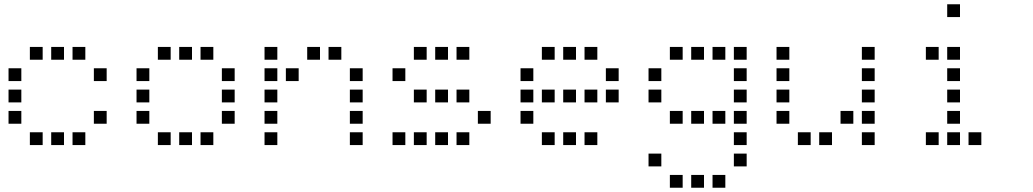

<svg xmlns="http://www.w3.org/2000/svg" viewBox="-20 -700 4840 900"><path d="M121 -480Q120 -480 120 -480Q120 -480 120 -479V-421Q120 -420 120 -420Q120 -420 121 -420H179Q180 -420 180 -420Q180 -420 180 -421V-479Q180 -480 180 -480Q180 -480 179 -480ZM221 -480Q220 -480 220 -480Q220 -480 220 -479V-421Q220 -420 220 -420Q220 -420 221 -420H279Q280 -420 280 -420Q280 -420 280 -421V-479Q280 -480 280 -480Q280 -480 279 -480ZM321 -480Q320 -480 320 -480Q320 -480 320 -479V-421Q320 -420 320 -420Q320 -420 321 -420H379Q380 -420 380 -420Q380 -420 380 -421V-479Q380 -480 380 -480Q380 -480 379 -480ZM21 -380Q20 -380 20 -380Q20 -380 20 -379V-321Q20 -320 20 -320Q20 -320 21 -320H79Q80 -320 80 -320Q80 -320 80 -321V-379Q80 -380 80 -380Q80 -380 79 -380ZM421 -380Q420 -380 420 -380Q420 -380 420 -379V-321Q420 -320 420 -320Q420 -320 421 -320H479Q480 -320 480 -320Q480 -320 480 -321V-379Q480 -380 480 -380Q480 -380 479 -380ZM21 -280Q20 -280 20 -280Q20 -280 20 -279V-221Q20 -220 20 -220Q20 -220 21 -220H79Q80 -220 80 -220Q80 -220 80 -221V-279Q80 -280 80 -280Q80 -280 79 -280ZM21 -180Q20 -180 20 -180Q20 -180 20 -179V-121Q20 -120 20 -120Q20 -120 21 -120H79Q80 -120 80 -120Q80 -120 80 -121V-179Q80 -180 80 -180Q80 -180 79 -180ZM421 -180Q420 -180 420 -180Q420 -180 420 -179V-121Q420 -120 420 -120Q420 -120 421 -120H479Q480 -120 480 -120Q480 -120 480 -121V-179Q480 -180 480 -180Q480 -180 479 -180ZM121 -80Q120 -80 120 -80Q120 -80 120 -79V-21Q120 -20 120 -20Q120 -20 121 -20H179Q180 -20 180 -20Q180 -20 180 -21V-79Q180 -80 180 -80Q180 -80 179 -80ZM221 -80Q220 -80 220 -80Q220 -80 220 -79V-21Q220 -20 220 -20Q220 -20 221 -20H279Q280 -20 280 -20Q280 -20 280 -21V-79Q280 -80 280 -80Q280 -80 279 -80ZM321 -80Q320 -80 320 -80Q320 -80 320 -79V-21Q320 -20 320 -20Q320 -20 321 -20H379Q380 -20 380 -20Q380 -20 380 -21V-79Q380 -80 380 -80Q380 -80 379 -80Z M721 -480Q720 -480 720 -480Q720 -480 720 -479V-421Q720 -420 720 -420Q720 -420 721 -420H779Q780 -420 780 -420Q780 -420 780 -421V-479Q780 -480 780 -480Q780 -480 779 -480ZM821 -480Q820 -480 820 -480Q820 -480 820 -479V-421Q820 -420 820 -420Q820 -420 821 -420H879Q880 -420 880 -420Q880 -420 880 -421V-479Q880 -480 880 -480Q880 -480 879 -480ZM921 -480Q920 -480 920 -480Q920 -480 920 -479V-421Q920 -420 920 -420Q920 -420 921 -420H979Q980 -420 980 -420Q980 -420 980 -421V-479Q980 -480 980 -480Q980 -480 979 -480ZM621 -380Q620 -380 620 -380Q620 -380 620 -379V-321Q620 -320 620 -320Q620 -320 621 -320H679Q680 -320 680 -320Q680 -320 680 -321V-379Q680 -380 680 -380Q680 -380 679 -380ZM1021 -380Q1020 -380 1020 -380Q1020 -380 1020 -379V-321Q1020 -320 1020 -320Q1020 -320 1021 -320H1079Q1080 -320 1080 -320Q1080 -320 1080 -321V-379Q1080 -380 1080 -380Q1080 -380 1079 -380ZM621 -280Q620 -280 620 -280Q620 -280 620 -279V-221Q620 -220 620 -220Q620 -220 621 -220H679Q680 -220 680 -220Q680 -220 680 -221V-279Q680 -280 680 -280Q680 -280 679 -280ZM1021 -280Q1020 -280 1020 -280Q1020 -280 1020 -279V-221Q1020 -220 1020 -220Q1020 -220 1021 -220H1079Q1080 -220 1080 -220Q1080 -220 1080 -221V-279Q1080 -280 1080 -280Q1080 -280 1079 -280ZM621 -180Q620 -180 620 -180Q620 -180 620 -179V-121Q620 -120 620 -120Q620 -120 621 -120H679Q680 -120 680 -120Q680 -120 680 -121V-179Q680 -180 680 -180Q680 -180 679 -180ZM1021 -180Q1020 -180 1020 -180Q1020 -180 1020 -179V-121Q1020 -120 1020 -120Q1020 -120 1021 -120H1079Q1080 -120 1080 -120Q1080 -120 1080 -121V-179Q1080 -180 1080 -180Q1080 -180 1079 -180ZM721 -80Q720 -80 720 -80Q720 -80 720 -79V-21Q720 -20 720 -20Q720 -20 721 -20H779Q780 -20 780 -20Q780 -20 780 -21V-79Q780 -80 780 -80Q780 -80 779 -80ZM821 -80Q820 -80 820 -80Q820 -80 820 -79V-21Q820 -20 820 -20Q820 -20 821 -20H879Q880 -20 880 -20Q880 -20 880 -21V-79Q880 -80 880 -80Q880 -80 879 -80ZM921 -80Q920 -80 920 -80Q920 -80 920 -79V-21Q920 -20 920 -20Q920 -20 921 -20H979Q980 -20 980 -20Q980 -20 980 -21V-79Q980 -80 980 -80Q980 -80 979 -80Z M1221 -480Q1220 -480 1220 -480Q1220 -480 1220 -479V-421Q1220 -420 1220 -420Q1220 -420 1221 -420H1279Q1280 -420 1280 -420Q1280 -420 1280 -421V-479Q1280 -480 1280 -480Q1280 -480 1279 -480ZM1421 -480Q1420 -480 1420 -480Q1420 -480 1420 -479V-421Q1420 -420 1420 -420Q1420 -420 1421 -420H1479Q1480 -420 1480 -420Q1480 -420 1480 -421V-479Q1480 -480 1480 -480Q1480 -480 1479 -480ZM1521 -480Q1520 -480 1520 -480Q1520 -480 1520 -479V-421Q1520 -420 1520 -420Q1520 -420 1521 -420H1579Q1580 -420 1580 -420Q1580 -420 1580 -421V-479Q1580 -480 1580 -480Q1580 -480 1579 -480ZM1221 -380Q1220 -380 1220 -380Q1220 -380 1220 -379V-321Q1220 -320 1220 -320Q1220 -320 1221 -320H1279Q1280 -320 1280 -320Q1280 -320 1280 -321V-379Q1280 -380 1280 -380Q1280 -380 1279 -380ZM1321 -380Q1320 -380 1320 -380Q1320 -380 1320 -379V-321Q1320 -320 1320 -320Q1320 -320 1321 -320H1379Q1380 -320 1380 -320Q1380 -320 1380 -321V-379Q1380 -380 1380 -380Q1380 -380 1379 -380ZM1621 -380Q1620 -380 1620 -380Q1620 -380 1620 -379V-321Q1620 -320 1620 -320Q1620 -320 1621 -320H1679Q1680 -320 1680 -320Q1680 -320 1680 -321V-379Q1680 -380 1680 -380Q1680 -380 1679 -380ZM1221 -280Q1220 -280 1220 -280Q1220 -280 1220 -279V-221Q1220 -220 1220 -220Q1220 -220 1221 -220H1279Q1280 -220 1280 -220Q1280 -220 1280 -221V-279Q1280 -280 1280 -280Q1280 -280 1279 -280ZM1621 -280Q1620 -280 1620 -280Q1620 -280 1620 -279V-221Q1620 -220 1620 -220Q1620 -220 1621 -220H1679Q1680 -220 1680 -220Q1680 -220 1680 -221V-279Q1680 -280 1680 -280Q1680 -280 1679 -280ZM1221 -180Q1220 -180 1220 -180Q1220 -180 1220 -179V-121Q1220 -120 1220 -120Q1220 -120 1221 -120H1279Q1280 -120 1280 -120Q1280 -120 1280 -121V-179Q1280 -180 1280 -180Q1280 -180 1279 -180ZM1621 -180Q1620 -180 1620 -180Q1620 -180 1620 -179V-121Q1620 -120 1620 -120Q1620 -120 1621 -120H1679Q1680 -120 1680 -120Q1680 -120 1680 -121V-179Q1680 -180 1680 -180Q1680 -180 1679 -180ZM1221 -80Q1220 -80 1220 -80Q1220 -80 1220 -79V-21Q1220 -20 1220 -20Q1220 -20 1221 -20H1279Q1280 -20 1280 -20Q1280 -20 1280 -21V-79Q1280 -80 1280 -80Q1280 -80 1279 -80ZM1621 -80Q1620 -80 1620 -80Q1620 -80 1620 -79V-21Q1620 -20 1620 -20Q1620 -20 1621 -20H1679Q1680 -20 1680 -20Q1680 -20 1680 -21V-79Q1680 -80 1680 -80Q1680 -80 1679 -80Z M1921 -480Q1920 -480 1920 -480Q1920 -480 1920 -479V-421Q1920 -420 1920 -420Q1920 -420 1921 -420H1979Q1980 -420 1980 -420Q1980 -420 1980 -421V-479Q1980 -480 1980 -480Q1980 -480 1979 -480ZM2021 -480Q2020 -480 2020 -480Q2020 -480 2020 -479V-421Q2020 -420 2020 -420Q2020 -420 2021 -420H2079Q2080 -420 2080 -420Q2080 -420 2080 -421V-479Q2080 -480 2080 -480Q2080 -480 2079 -480ZM2121 -480Q2120 -480 2120 -480Q2120 -480 2120 -479V-421Q2120 -420 2120 -420Q2120 -420 2121 -420H2179Q2180 -420 2180 -420Q2180 -420 2180 -421V-479Q2180 -480 2180 -480Q2180 -480 2179 -480ZM1821 -380Q1820 -380 1820 -380Q1820 -380 1820 -379V-321Q1820 -320 1820 -320Q1820 -320 1821 -320H1879Q1880 -320 1880 -320Q1880 -320 1880 -321V-379Q1880 -380 1880 -380Q1880 -380 1879 -380ZM1921 -280Q1920 -280 1920 -280Q1920 -280 1920 -279V-221Q1920 -220 1920 -220Q1920 -220 1921 -220H1979Q1980 -220 1980 -220Q1980 -220 1980 -221V-279Q1980 -280 1980 -280Q1980 -280 1979 -280ZM2021 -280Q2020 -280 2020 -280Q2020 -280 2020 -279V-221Q2020 -220 2020 -220Q2020 -220 2021 -220H2079Q2080 -220 2080 -220Q2080 -220 2080 -221V-279Q2080 -280 2080 -280Q2080 -280 2079 -280ZM2121 -280Q2120 -280 2120 -280Q2120 -280 2120 -279V-221Q2120 -220 2120 -220Q2120 -220 2121 -220H2179Q2180 -220 2180 -220Q2180 -220 2180 -221V-279Q2180 -280 2180 -280Q2180 -280 2179 -280ZM2221 -180Q2220 -180 2220 -180Q2220 -180 2220 -179V-121Q2220 -120 2220 -120Q2220 -120 2221 -120H2279Q2280 -120 2280 -120Q2280 -120 2280 -121V-179Q2280 -180 2280 -180Q2280 -180 2279 -180ZM1821 -80Q1820 -80 1820 -80Q1820 -80 1820 -79V-21Q1820 -20 1820 -20Q1820 -20 1821 -20H1879Q1880 -20 1880 -20Q1880 -20 1880 -21V-79Q1880 -80 1880 -80Q1880 -80 1879 -80ZM1921 -80Q1920 -80 1920 -80Q1920 -80 1920 -79V-21Q1920 -20 1920 -20Q1920 -20 1921 -20H1979Q1980 -20 1980 -20Q1980 -20 1980 -21V-79Q1980 -80 1980 -80Q1980 -80 1979 -80ZM2021 -80Q2020 -80 2020 -80Q2020 -80 2020 -79V-21Q2020 -20 2020 -20Q2020 -20 2021 -20H2079Q2080 -20 2080 -20Q2080 -20 2080 -21V-79Q2080 -80 2080 -80Q2080 -80 2079 -80ZM2121 -80Q2120 -80 2120 -80Q2120 -80 2120 -79V-21Q2120 -20 2120 -20Q2120 -20 2121 -20H2179Q2180 -20 2180 -20Q2180 -20 2180 -21V-79Q2180 -80 2180 -80Q2180 -80 2179 -80Z M2521 -480Q2520 -480 2520 -480Q2520 -480 2520 -479V-421Q2520 -420 2520 -420Q2520 -420 2521 -420H2579Q2580 -420 2580 -420Q2580 -420 2580 -421V-479Q2580 -480 2580 -480Q2580 -480 2579 -480ZM2621 -480Q2620 -480 2620 -480Q2620 -480 2620 -479V-421Q2620 -420 2620 -420Q2620 -420 2621 -420H2679Q2680 -420 2680 -420Q2680 -420 2680 -421V-479Q2680 -480 2680 -480Q2680 -480 2679 -480ZM2721 -480Q2720 -480 2720 -480Q2720 -480 2720 -479V-421Q2720 -420 2720 -420Q2720 -420 2721 -420H2779Q2780 -420 2780 -420Q2780 -420 2780 -421V-479Q2780 -480 2780 -480Q2780 -480 2779 -480ZM2421 -380Q2420 -380 2420 -380Q2420 -380 2420 -379V-321Q2420 -320 2420 -320Q2420 -320 2421 -320H2479Q2480 -320 2480 -320Q2480 -320 2480 -321V-379Q2480 -380 2480 -380Q2480 -380 2479 -380ZM2821 -380Q2820 -380 2820 -380Q2820 -380 2820 -379V-321Q2820 -320 2820 -320Q2820 -320 2821 -320H2879Q2880 -320 2880 -320Q2880 -320 2880 -321V-379Q2880 -380 2880 -380Q2880 -380 2879 -380ZM2421 -280Q2420 -280 2420 -280Q2420 -280 2420 -279V-221Q2420 -220 2420 -220Q2420 -220 2421 -220H2479Q2480 -220 2480 -220Q2480 -220 2480 -221V-279Q2480 -280 2480 -280Q2480 -280 2479 -280ZM2521 -280Q2520 -280 2520 -280Q2520 -280 2520 -279V-221Q2520 -220 2520 -220Q2520 -220 2521 -220H2579Q2580 -220 2580 -220Q2580 -220 2580 -221V-279Q2580 -280 2580 -280Q2580 -280 2579 -280ZM2621 -280Q2620 -280 2620 -280Q2620 -280 2620 -279V-221Q2620 -220 2620 -220Q2620 -220 2621 -220H2679Q2680 -220 2680 -220Q2680 -220 2680 -221V-279Q2680 -280 2680 -280Q2680 -280 2679 -280ZM2721 -280Q2720 -280 2720 -280Q2720 -280 2720 -279V-221Q2720 -220 2720 -220Q2720 -220 2721 -220H2779Q2780 -220 2780 -220Q2780 -220 2780 -221V-279Q2780 -280 2780 -280Q2780 -280 2779 -280ZM2821 -280Q2820 -280 2820 -280Q2820 -280 2820 -279V-221Q2820 -220 2820 -220Q2820 -220 2821 -220H2879Q2880 -220 2880 -220Q2880 -220 2880 -221V-279Q2880 -280 2880 -280Q2880 -280 2879 -280ZM2421 -180Q2420 -180 2420 -180Q2420 -180 2420 -179V-121Q2420 -120 2420 -120Q2420 -120 2421 -120H2479Q2480 -120 2480 -120Q2480 -120 2480 -121V-179Q2480 -180 2480 -180Q2480 -180 2479 -180ZM2521 -80Q2520 -80 2520 -80Q2520 -80 2520 -79V-21Q2520 -20 2520 -20Q2520 -20 2521 -20H2579Q2580 -20 2580 -20Q2580 -20 2580 -21V-79Q2580 -80 2580 -80Q2580 -80 2579 -80ZM2621 -80Q2620 -80 2620 -80Q2620 -80 2620 -79V-21Q2620 -20 2620 -20Q2620 -20 2621 -20H2679Q2680 -20 2680 -20Q2680 -20 2680 -21V-79Q2680 -80 2680 -80Q2680 -80 2679 -80ZM2721 -80Q2720 -80 2720 -80Q2720 -80 2720 -79V-21Q2720 -20 2720 -20Q2720 -20 2721 -20H2779Q2780 -20 2780 -20Q2780 -20 2780 -21V-79Q2780 -80 2780 -80Q2780 -80 2779 -80Z M3121 -480Q3120 -480 3120 -480Q3120 -480 3120 -479V-421Q3120 -420 3120 -420Q3120 -420 3121 -420H3179Q3180 -420 3180 -420Q3180 -420 3180 -421V-479Q3180 -480 3180 -480Q3180 -480 3179 -480ZM3221 -480Q3220 -480 3220 -480Q3220 -480 3220 -479V-421Q3220 -420 3220 -420Q3220 -420 3221 -420H3279Q3280 -420 3280 -420Q3280 -420 3280 -421V-479Q3280 -480 3280 -480Q3280 -480 3279 -480ZM3321 -480Q3320 -480 3320 -480Q3320 -480 3320 -479V-421Q3320 -420 3320 -420Q3320 -420 3321 -420H3379Q3380 -420 3380 -420Q3380 -420 3380 -421V-479Q3380 -480 3380 -480Q3380 -480 3379 -480ZM3421 -480Q3420 -480 3420 -480Q3420 -480 3420 -479V-421Q3420 -420 3420 -420Q3420 -420 3421 -420H3479Q3480 -420 3480 -420Q3480 -420 3480 -421V-479Q3480 -480 3480 -480Q3480 -480 3479 -480ZM3021 -380Q3020 -380 3020 -380Q3020 -380 3020 -379V-321Q3020 -320 3020 -320Q3020 -320 3021 -320H3079Q3080 -320 3080 -320Q3080 -320 3080 -321V-379Q3080 -380 3080 -380Q3080 -380 3079 -380ZM3421 -380Q3420 -380 3420 -380Q3420 -380 3420 -379V-321Q3420 -320 3420 -320Q3420 -320 3421 -320H3479Q3480 -320 3480 -320Q3480 -320 3480 -321V-379Q3480 -380 3480 -380Q3480 -380 3479 -380ZM3021 -280Q3020 -280 3020 -280Q3020 -280 3020 -279V-221Q3020 -220 3020 -220Q3020 -220 3021 -220H3079Q3080 -220 3080 -220Q3080 -220 3080 -221V-279Q3080 -280 3080 -280Q3080 -280 3079 -280ZM3421 -280Q3420 -280 3420 -280Q3420 -280 3420 -279V-221Q3420 -220 3420 -220Q3420 -220 3421 -220H3479Q3480 -220 3480 -220Q3480 -220 3480 -221V-279Q3480 -280 3480 -280Q3480 -280 3479 -280ZM3121 -180Q3120 -180 3120 -180Q3120 -180 3120 -179V-121Q3120 -120 3120 -120Q3120 -120 3121 -120H3179Q3180 -120 3180 -120Q3180 -120 3180 -121V-179Q3180 -180 3180 -180Q3180 -180 3179 -180ZM3221 -180Q3220 -180 3220 -180Q3220 -180 3220 -179V-121Q3220 -120 3220 -120Q3220 -120 3221 -120H3279Q3280 -120 3280 -120Q3280 -120 3280 -121V-179Q3280 -180 3280 -180Q3280 -180 3279 -180ZM3321 -180Q3320 -180 3320 -180Q3320 -180 3320 -179V-121Q3320 -120 3320 -120Q3320 -120 3321 -120H3379Q3380 -120 3380 -120Q3380 -120 3380 -121V-179Q3380 -180 3380 -180Q3380 -180 3379 -180ZM3421 -180Q3420 -180 3420 -180Q3420 -180 3420 -179V-121Q3420 -120 3420 -120Q3420 -120 3421 -120H3479Q3480 -120 3480 -120Q3480 -120 3480 -121V-179Q3480 -180 3480 -180Q3480 -180 3479 -180ZM3421 -80Q3420 -80 3420 -80Q3420 -80 3420 -79V-21Q3420 -20 3420 -20Q3420 -20 3421 -20H3479Q3480 -20 3480 -20Q3480 -20 3480 -21V-79Q3480 -80 3480 -80Q3480 -80 3479 -80ZM3021 20Q3020 20 3020 20Q3020 20 3020 21V79Q3020 80 3020 80Q3020 80 3021 80H3079Q3080 80 3080 80Q3080 80 3080 79V21Q3080 20 3080 20Q3080 20 3079 20ZM3421 20Q3420 20 3420 20Q3420 20 3420 21V79Q3420 80 3420 80Q3420 80 3421 80H3479Q3480 80 3480 80Q3480 80 3480 79V21Q3480 20 3480 20Q3480 20 3479 20ZM3121 120Q3120 120 3120 120Q3120 120 3120 121V179Q3120 180 3120 180Q3120 180 3121 180H3179Q3180 180 3180 180Q3180 180 3180 179V121Q3180 120 3180 120Q3180 120 3179 120ZM3221 120Q3220 120 3220 120Q3220 120 3220 121V179Q3220 180 3220 180Q3220 180 3221 180H3279Q3280 180 3280 180Q3280 180 3280 179V121Q3280 120 3280 120Q3280 120 3279 120ZM3321 120Q3320 120 3320 120Q3320 120 3320 121V179Q3320 180 3320 180Q3320 180 3321 180H3379Q3380 180 3380 180Q3380 180 3380 179V121Q3380 120 3380 120Q3380 120 3379 120Z M3621 -480Q3620 -480 3620 -480Q3620 -480 3620 -479V-421Q3620 -420 3620 -420Q3620 -420 3621 -420H3679Q3680 -420 3680 -420Q3680 -420 3680 -421V-479Q3680 -480 3680 -480Q3680 -480 3679 -480ZM4021 -480Q4020 -480 4020 -480Q4020 -480 4020 -479V-421Q4020 -420 4020 -420Q4020 -420 4021 -420H4079Q4080 -420 4080 -420Q4080 -420 4080 -421V-479Q4080 -480 4080 -480Q4080 -480 4079 -480ZM3621 -380Q3620 -380 3620 -380Q3620 -380 3620 -379V-321Q3620 -320 3620 -320Q3620 -320 3621 -320H3679Q3680 -320 3680 -320Q3680 -320 3680 -321V-379Q3680 -380 3680 -380Q3680 -380 3679 -380ZM4021 -380Q4020 -380 4020 -380Q4020 -380 4020 -379V-321Q4020 -320 4020 -320Q4020 -320 4021 -320H4079Q4080 -320 4080 -320Q4080 -320 4080 -321V-379Q4080 -380 4080 -380Q4080 -380 4079 -380ZM3621 -280Q3620 -280 3620 -280Q3620 -280 3620 -279V-221Q3620 -220 3620 -220Q3620 -220 3621 -220H3679Q3680 -220 3680 -220Q3680 -220 3680 -221V-279Q3680 -280 3680 -280Q3680 -280 3679 -280ZM4021 -280Q4020 -280 4020 -280Q4020 -280 4020 -279V-221Q4020 -220 4020 -220Q4020 -220 4021 -220H4079Q4080 -220 4080 -220Q4080 -220 4080 -221V-279Q4080 -280 4080 -280Q4080 -280 4079 -280ZM3621 -180Q3620 -180 3620 -180Q3620 -180 3620 -179V-121Q3620 -120 3620 -120Q3620 -120 3621 -120H3679Q3680 -120 3680 -120Q3680 -120 3680 -121V-179Q3680 -180 3680 -180Q3680 -180 3679 -180ZM3921 -180Q3920 -180 3920 -180Q3920 -180 3920 -179V-121Q3920 -120 3920 -120Q3920 -120 3921 -120H3979Q3980 -120 3980 -120Q3980 -120 3980 -121V-179Q3980 -180 3980 -180Q3980 -180 3979 -180ZM4021 -180Q4020 -180 4020 -180Q4020 -180 4020 -179V-121Q4020 -120 4020 -120Q4020 -120 4021 -120H4079Q4080 -120 4080 -120Q4080 -120 4080 -121V-179Q4080 -180 4080 -180Q4080 -180 4079 -180ZM3721 -80Q3720 -80 3720 -80Q3720 -80 3720 -79V-21Q3720 -20 3720 -20Q3720 -20 3721 -20H3779Q3780 -20 3780 -20Q3780 -20 3780 -21V-79Q3780 -80 3780 -80Q3780 -80 3779 -80ZM3821 -80Q3820 -80 3820 -80Q3820 -80 3820 -79V-21Q3820 -20 3820 -20Q3820 -20 3821 -20H3879Q3880 -20 3880 -20Q3880 -20 3880 -21V-79Q3880 -80 3880 -80Q3880 -80 3879 -80ZM4021 -80Q4020 -80 4020 -80Q4020 -80 4020 -79V-21Q4020 -20 4020 -20Q4020 -20 4021 -20H4079Q4080 -20 4080 -20Q4080 -20 4080 -21V-79Q4080 -80 4080 -80Q4080 -80 4079 -80Z M4421 -680Q4420 -680 4420 -680Q4420 -680 4420 -679V-621Q4420 -620 4420 -620Q4420 -620 4421 -620H4479Q4480 -620 4480 -620Q4480 -620 4480 -621V-679Q4480 -680 4480 -680Q4480 -680 4479 -680ZM4321 -480Q4320 -480 4320 -480Q4320 -480 4320 -479V-421Q4320 -420 4320 -420Q4320 -420 4321 -420H4379Q4380 -420 4380 -420Q4380 -420 4380 -421V-479Q4380 -480 4380 -480Q4380 -480 4379 -480ZM4421 -480Q4420 -480 4420 -480Q4420 -480 4420 -479V-421Q4420 -420 4420 -420Q4420 -420 4421 -420H4479Q4480 -420 4480 -420Q4480 -420 4480 -421V-479Q4480 -480 4480 -480Q4480 -480 4479 -480ZM4421 -380Q4420 -380 4420 -380Q4420 -380 4420 -379V-321Q4420 -320 4420 -320Q4420 -320 4421 -320H4479Q4480 -320 4480 -320Q4480 -320 4480 -321V-379Q4480 -380 4480 -380Q4480 -380 4479 -380ZM4421 -280Q4420 -280 4420 -280Q4420 -280 4420 -279V-221Q4420 -220 4420 -220Q4420 -220 4421 -220H4479Q4480 -220 4480 -220Q4480 -220 4480 -221V-279Q4480 -280 4480 -280Q4480 -280 4479 -280ZM4421 -180Q4420 -180 4420 -180Q4420 -180 4420 -179V-121Q4420 -120 4420 -120Q4420 -120 4421 -120H4479Q4480 -120 4480 -120Q4480 -120 4480 -121V-179Q4480 -180 4480 -180Q4480 -180 4479 -180ZM4321 -80Q4320 -80 4320 -80Q4320 -80 4320 -79V-21Q4320 -20 4320 -20Q4320 -20 4321 -20H4379Q4380 -20 4380 -20Q4380 -20 4380 -21V-79Q4380 -80 4380 -80Q4380 -80 4379 -80ZM4421 -80Q4420 -80 4420 -80Q4420 -80 4420 -79V-21Q4420 -20 4420 -20Q4420 -20 4421 -20H4479Q4480 -20 4480 -20Q4480 -20 4480 -21V-79Q4480 -80 4480 -80Q4480 -80 4479 -80ZM4521 -80Q4520 -80 4520 -80Q4520 -80 4520 -79V-21Q4520 -20 4520 -20Q4520 -20 4521 -20H4579Q4580 -20 4580 -20Q4580 -20 4580 -21V-79Q4580 -80 4580 -80Q4580 -80 4579 -80Z"/></svg>

Font: Doto Black Medium
Style: Regular
Weight: 500
Monospace: yes
Version: Version 1.000